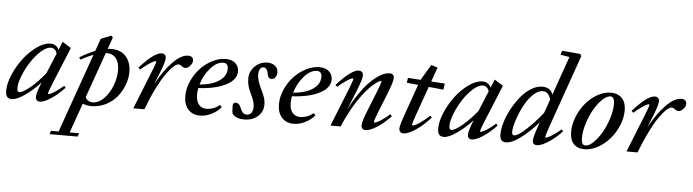

<svg xmlns="http://www.w3.org/2000/svg" viewBox="-58 -971 5305 1470"><g transform="rotate(5 2594.0 -236.0)"><path d="M43.9 11.2Q19 11.2 7.3 -3.2Q-4.4 -17.6 -4.4 -49.8Q-4.4 -105.5 25.4 -174.8Q55.2 -244.1 99.4 -301.8Q143.6 -359.4 199 -398.7Q254.4 -438 301.3 -438Q349.1 -438 367.7 -396L394 -460L460.4 -418L342.8 -131.3Q316.9 -68.8 316.9 -56.2Q316.9 -52.2 320.8 -52.2Q327.1 -52.2 339.4 -57.6Q351.6 -63 377.7 -80.6Q403.8 -98.1 434.6 -125.5L447.3 -111.8Q393.6 -54.7 341.8 -21.5Q290 11.7 259.3 11.7Q243.7 11.7 235.1 2.9Q226.6 -5.9 226.6 -22Q226.6 -53.7 259.8 -133.3L260.7 -135.7Q204.6 -74.7 142.6 -31.7Q80.6 11.2 43.9 11.2ZM79.6 -78.1Q79.6 -62 83.7 -54.7Q87.9 -47.4 97.7 -47.4Q123.5 -47.4 181.9 -96.4Q240.2 -145.5 291.5 -210.9L356 -366.7Q341.8 -407.2 307.6 -407.2Q274.9 -407.2 233.6 -370.4Q192.4 -333.5 158.9 -282.2Q125.5 -231 102.5 -173.8Q79.6 -116.7 79.6 -78.1Z M656.2 11.2Q620.1 11.2 588.4 -1.5L507.8 226.6H580.6L571.3 252.9H355.5L364.7 226.6H422.9L637.7 -381.8Q590.8 -364.3 541 -335.9L530.3 -352.5Q595.2 -392.1 648.4 -412.1L682.1 -507.8L759.8 -539.6L773.9 -526.9L742.2 -436.5Q756.3 -438 769.5 -438Q844.2 -438 883.5 -392.3Q922.9 -346.7 922.9 -273.9Q922.9 -223.1 903.3 -172.4Q883.8 -121.6 849.9 -80.6Q815.9 -39.6 765.1 -14.2Q714.4 11.2 656.2 11.2ZM733.4 -403.8H730.5L606.4 -52.7Q624 -18.1 663.6 -18.1Q707 -18.1 747.6 -58.6Q788.1 -99.1 811.8 -159.9Q835.4 -220.7 835.4 -280.3Q835.4 -336.9 810.1 -370.4Q784.7 -403.8 733.4 -403.8Z M977.1 0 1094.2 -293.5Q1120.6 -358.4 1120.6 -370.6Q1120.6 -374.5 1116.2 -374.5Q1110.4 -374.5 1097.2 -368.2Q1084 -361.8 1058.1 -343.8Q1032.2 -325.7 1002.9 -299.8L988.3 -313Q1100.6 -438 1156.7 -438Q1173.3 -438 1182.1 -429.2Q1190.9 -420.4 1190.9 -404.3Q1190.9 -374 1158.7 -294.9L1120.1 -198.7Q1181.2 -310.1 1244.6 -374Q1308.1 -438 1359.9 -438Q1400.9 -438 1400.9 -400.9Q1400.9 -383.3 1382.8 -363Q1364.7 -342.8 1347.2 -342.8Q1332 -342.8 1314 -356.9Q1303.2 -365.2 1294.9 -365.2Q1277.3 -365.2 1252.4 -342.5Q1227.5 -319.8 1197.3 -276.4Q1167 -232.9 1131.3 -161.1Q1095.7 -89.4 1062 0Z M1489.7 11.2Q1432.6 11.2 1398.9 -26.1Q1365.2 -63.5 1365.2 -129.4Q1365.2 -185.1 1390.1 -241.7Q1415 -298.3 1454.8 -341.3Q1494.6 -384.3 1546.6 -411.1Q1598.6 -438 1649.9 -438Q1698.2 -438 1724.6 -413.3Q1751 -388.7 1751 -352.1Q1751 -286.6 1670.2 -245.4Q1589.4 -204.1 1459 -197.8Q1454.1 -169.9 1454.1 -147.9Q1454.1 -96.2 1476.3 -70.6Q1498.5 -44.9 1536.1 -44.9Q1559.6 -44.9 1586.7 -54.4Q1613.8 -64 1636.7 -84L1650.9 -66.9Q1619.6 -30.8 1576.2 -9.8Q1532.7 11.2 1489.7 11.2ZM1632.8 -407.7Q1584 -407.7 1535.6 -353.3Q1487.3 -298.8 1465.8 -225.6Q1560.5 -233.4 1615.7 -270.5Q1670.9 -307.6 1670.9 -364.3Q1670.9 -407.7 1632.8 -407.7Z M1828.6 11.2Q1767.1 11.2 1738.8 -23.9Q1732.9 -43.9 1732.9 -84.5Q1732.9 -111.3 1754.9 -111.3Q1782.2 -111.3 1796.4 -73.2Q1813.5 -27.3 1844.2 -27.3Q1870.1 -27.3 1882.1 -46.1Q1894 -64.9 1894 -92.3Q1894 -129.9 1863.8 -189Q1834 -247.1 1834 -302.2Q1834 -360.8 1874.8 -399.4Q1915.5 -438 1970.7 -438Q2006.8 -438 2029.5 -419.2Q2052.2 -400.4 2052.2 -369.6Q2052.2 -349.6 2041.3 -332.8Q2030.3 -315.9 2012.2 -315.9Q1983.9 -315.9 1978.5 -354Q1976.1 -373.5 1966.6 -386.5Q1957 -399.4 1944.3 -399.4Q1925.8 -399.4 1916.3 -382.8Q1906.7 -366.2 1906.7 -340.8Q1906.7 -299.8 1938 -234.4Q1957 -195.8 1965.8 -169.9Q1974.6 -144 1974.6 -115.2Q1974.6 -60.5 1934.3 -24.7Q1894 11.2 1828.6 11.2Z M2209.5 11.2Q2152.3 11.2 2118.7 -26.1Q2085 -63.5 2085 -129.4Q2085 -185.1 2109.9 -241.7Q2134.8 -298.3 2174.6 -341.3Q2214.4 -384.3 2266.4 -411.1Q2318.4 -438 2369.6 -438Q2418 -438 2444.3 -413.3Q2470.7 -388.7 2470.7 -352.1Q2470.7 -286.6 2389.9 -245.4Q2309.1 -204.1 2178.7 -197.8Q2173.8 -169.9 2173.8 -147.9Q2173.8 -96.2 2196 -70.6Q2218.3 -44.9 2255.9 -44.9Q2279.3 -44.9 2306.4 -54.4Q2333.5 -64 2356.4 -84L2370.6 -66.9Q2339.4 -30.8 2295.9 -9.8Q2252.4 11.2 2209.5 11.2ZM2352.5 -407.7Q2303.7 -407.7 2255.4 -353.3Q2207 -298.8 2185.5 -225.6Q2280.3 -233.4 2335.4 -270.5Q2390.6 -307.6 2390.6 -364.3Q2390.6 -407.7 2352.5 -407.7Z M2492.2 0 2609.4 -293Q2635.7 -359.9 2635.7 -370.1Q2635.7 -374.5 2631.3 -374.5Q2625.5 -374.5 2612.1 -368.2Q2598.6 -361.8 2572.8 -343.8Q2546.9 -325.7 2517.6 -299.8L2503.4 -313Q2615.7 -438 2671.9 -438Q2688.5 -438 2697.3 -429.2Q2706.1 -420.4 2706.1 -404.3Q2706.1 -375 2674.3 -294.9L2608.4 -131.3Q2643.1 -199.7 2679.9 -253.9Q2716.8 -308.1 2748.5 -341.8Q2780.3 -375.5 2811 -397.9Q2841.8 -420.4 2865.5 -429.2Q2889.2 -438 2909.2 -438Q2925.8 -438 2934.6 -429.2Q2943.4 -420.4 2943.4 -404.3Q2943.4 -374 2904.3 -277.3L2846.2 -132.3Q2821.8 -70.3 2821.8 -56.6Q2821.8 -52.2 2825.7 -52.2Q2832 -52.2 2844.7 -57.6Q2857.4 -63 2883.8 -80.8Q2910.2 -98.6 2941.4 -126L2954.6 -111.8Q2900.4 -54.7 2847.7 -21.7Q2794.9 11.2 2763.2 11.2Q2747.1 11.2 2738.3 2.4Q2729.5 -6.3 2729.5 -22.5Q2729.5 -51.8 2762.2 -133.3L2823.7 -287.1Q2852.1 -358.9 2852.1 -370.6Q2852.1 -374.5 2848.1 -374.5Q2845.2 -374.5 2836.7 -370.6Q2828.1 -366.7 2812.3 -355.2Q2796.4 -343.8 2777.6 -326.7Q2758.8 -309.6 2733.9 -279.5Q2709 -249.5 2683.3 -212.4Q2657.7 -175.3 2627.7 -119.9Q2597.7 -64.5 2569.8 0Z M3054.2 11.2Q3038.1 11.2 3029.1 2.2Q3020 -6.8 3020 -23.4Q3020 -46.9 3050.8 -133.8L3133.8 -368.7L3045.9 -377.4L3051.8 -415.5L3148.9 -408.7L3221.2 -529.3L3270.5 -513.2L3231.4 -403.3L3336.4 -396.5L3329.6 -349.1L3216.3 -360.4L3136.2 -135.3Q3113.8 -71.3 3113.8 -59.1Q3113.8 -55.2 3117.7 -55.2Q3124.5 -55.2 3138.4 -61Q3152.3 -66.9 3182.1 -87.9Q3211.9 -108.9 3247.1 -141.6L3260.3 -128.4Q3199.7 -61.5 3143.3 -25.1Q3086.9 11.2 3054.2 11.2Z M3364.3 11.2Q3339.4 11.2 3327.6 -3.2Q3315.9 -17.6 3315.9 -49.8Q3315.9 -105.5 3345.7 -174.8Q3375.5 -244.1 3419.7 -301.8Q3463.9 -359.4 3519.3 -398.7Q3574.7 -438 3621.6 -438Q3669.4 -438 3688 -396L3714.4 -460L3780.8 -418L3663.1 -131.3Q3637.2 -68.8 3637.2 -56.2Q3637.2 -52.2 3641.1 -52.2Q3647.5 -52.2 3659.7 -57.6Q3671.9 -63 3698 -80.6Q3724.1 -98.1 3754.9 -125.5L3767.6 -111.8Q3713.9 -54.7 3662.1 -21.5Q3610.4 11.7 3579.6 11.7Q3564 11.7 3555.4 2.9Q3546.9 -5.9 3546.9 -22Q3546.9 -53.7 3580.1 -133.3L3581.1 -135.7Q3524.9 -74.7 3462.9 -31.7Q3400.9 11.2 3364.3 11.2ZM3399.9 -78.1Q3399.9 -62 3404.1 -54.7Q3408.2 -47.4 3418 -47.4Q3443.8 -47.4 3502.2 -96.4Q3560.5 -145.5 3611.8 -210.9L3676.3 -366.7Q3662.1 -407.2 3627.9 -407.2Q3595.2 -407.2 3554 -370.4Q3512.7 -333.5 3479.2 -282.2Q3445.8 -231 3422.9 -173.8Q3399.9 -116.7 3399.9 -78.1Z M3840.8 11.2Q3815.9 11.2 3805.2 -3.7Q3794.4 -18.6 3794.4 -47.4Q3794.4 -87.4 3809.8 -139.4Q3825.2 -191.4 3853.3 -243.2Q3881.3 -294.9 3916.5 -338.9Q3951.7 -382.8 3995.8 -410.4Q4040 -438 4083 -438Q4145 -438 4164.6 -384.8L4269 -682.1L4199.7 -693.8L4210 -725.1L4349.6 -712.9L4359.4 -697.3L4160.2 -131.3Q4137.7 -65.4 4137.7 -55.7Q4137.7 -51.8 4142.1 -51.8Q4148.4 -51.8 4160.9 -57.1Q4173.3 -62.5 4200 -80.1Q4226.6 -97.7 4257.8 -125L4270.5 -110.8Q4216.8 -54.2 4163.8 -21Q4110.8 12.2 4079.6 12.2Q4045.9 12.2 4045.9 -22.5Q4045.9 -46.4 4075.7 -132.8L4086.9 -164.6Q4016.6 -84.5 3951.4 -36.6Q3886.2 11.2 3840.8 11.2ZM3882.3 -71.3Q3882.3 -47.9 3900.4 -47.9Q3928.7 -47.9 3992.7 -107.7Q4056.6 -167.5 4113.3 -239.3L4150.4 -344.2Q4133.8 -404.3 4089.8 -404.3Q4051.8 -404.3 4012.5 -365Q3973.1 -325.7 3945.6 -271Q3918 -216.3 3900.1 -160.9Q3882.3 -105.5 3882.3 -71.3Z M4445.3 11.2Q4390.6 11.2 4361.3 -20.5Q4332 -52.2 4332 -113.3Q4332 -171.9 4356.4 -231.4Q4380.9 -291 4419.2 -336.2Q4457.5 -381.3 4508.3 -409.7Q4559.1 -438 4608.9 -438Q4664.6 -438 4695.6 -405Q4726.6 -372.1 4726.6 -311Q4726.6 -253.9 4701.9 -194.8Q4677.2 -135.7 4637.9 -90.8Q4598.6 -45.9 4547.1 -17.3Q4495.6 11.2 4445.3 11.2ZM4450.2 -18.1Q4478 -18.1 4512 -51.3Q4545.9 -84.5 4574 -133.5Q4602.1 -182.6 4621.1 -242.7Q4640.1 -302.7 4640.1 -352.1Q4640.1 -409.2 4608.4 -409.2Q4580.6 -409.2 4546.4 -376.2Q4512.2 -343.3 4484.4 -294.4Q4456.5 -245.6 4437.5 -185.3Q4418.5 -125 4418.5 -74.2Q4418.5 -44.9 4426 -31.5Q4433.6 -18.1 4450.2 -18.1Z M4767.6 0 4884.8 -293.5Q4911.1 -358.4 4911.1 -370.6Q4911.1 -374.5 4906.7 -374.5Q4900.9 -374.5 4887.7 -368.2Q4874.5 -361.8 4848.6 -343.8Q4822.8 -325.7 4793.5 -299.8L4778.8 -313Q4891.1 -438 4947.3 -438Q4963.9 -438 4972.7 -429.2Q4981.4 -420.4 4981.4 -404.3Q4981.4 -374 4949.2 -294.9L4910.6 -198.7Q4971.7 -310.1 5035.2 -374Q5098.6 -438 5150.4 -438Q5191.4 -438 5191.4 -400.9Q5191.4 -383.3 5173.3 -363Q5155.3 -342.8 5137.7 -342.8Q5122.6 -342.8 5104.5 -356.9Q5093.8 -365.2 5085.4 -365.2Q5067.9 -365.2 5043 -342.5Q5018.1 -319.8 4987.8 -276.4Q4957.5 -232.9 4921.9 -161.1Q4886.2 -89.4 4852.5 0Z"/></g></svg>

Font: Elstob 14pt Medium
Style: Italic
Weight: 500
Italic angle: -20°
Designer: Peter S. Baker
Version: Version 1.015